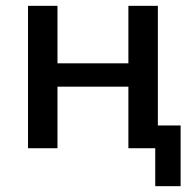

<svg xmlns="http://www.w3.org/2000/svg" viewBox="-20 -508 659 658"><path d="M512 130V0H420V-211H177V0H76V-488H177V-291H420V-488H521V-78H599V130Z"/></svg>

Font: Nunito Sans SemiBold
Style: Regular
Weight: 600
Designer: Vernon Adams
Foundry: Vernon Adams
Version: Version 3.101; ttfautohint (v1.8.4.7-5d5b);gftools[0.9.27]